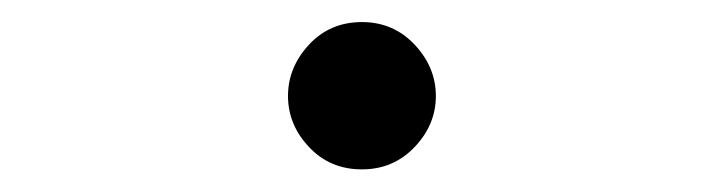

<svg xmlns="http://www.w3.org/2000/svg" viewBox="-20 -436 656 174"><path d="M308 -282.5Q279 -282.5 260 -302.8Q241 -323 241 -349Q241 -375 260 -395.5Q279 -416 308 -416Q336.5 -416 355.8 -395.5Q375 -375 375 -349Q375 -323 355.8 -302.8Q336.5 -282.5 308 -282.5Z"/></svg>

Font: Overpass Mono
Style: Regular
Weight: 400
Designer: Delve Withrington, Dave Bailey
Foundry: Delve Fonts LLC
Version: Version 4.000